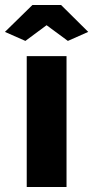

<svg xmlns="http://www.w3.org/2000/svg" viewBox="-52 -750 374 770"><path d="M-32.2 -622.1 78.1 -730H192.9L301.8 -622.1L220.2 -585.9L134.8 -648.9L49.8 -585.9ZM55.2 0V-524.9H214.8V0Z"/></svg>

Font: Rawline ExtraBold
Style: Regular
Weight: 800
Designer: Matt McInerney, Pablo Impallari, Rodrigo Fuenzalida
Foundry: Matt McInerney, Pablo Impallari, Rodrigo Fuenzalida
Version: Version 4.020;PS 004.020;hotconv 1.0.88;makeotf.lib2.5.64775